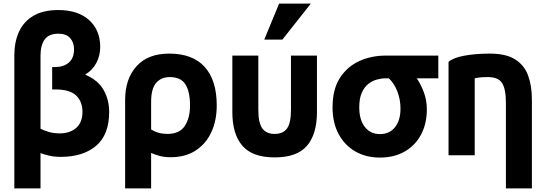

<svg xmlns="http://www.w3.org/2000/svg" viewBox="-20 -849 3041 1071"><path d="M206 5Q224 12 253 19Q282 26 319 26Q444 26 516.5 -36Q589 -98 589 -225Q589 -292 558 -347Q527 -402 455 -433Q496 -457 517.5 -498Q539 -539 539 -587Q539 -681 477 -737Q415 -793 305 -793Q221 -793 166.5 -761Q112 -729 86 -672Q60 -615 60 -541V202H206ZM206 -539Q206 -596 229 -628.5Q252 -661 306 -661Q350 -661 371.5 -636.5Q393 -612 393 -574Q393 -525 364 -500Q335 -475 288 -475H271V-350H290Q370 -350 405 -316Q440 -282 440 -225Q440 -166 405 -135.5Q370 -105 313 -105Q278 -105 249 -114Q220 -123 206 -131Z M932 28Q1014 28 1071.5 -9.5Q1129 -47 1159 -112Q1189 -177 1189 -261Q1189 -401 1122 -475.5Q1055 -550 924 -550Q805 -550 741.5 -479.5Q678 -409 678 -292V202H823V4Q840 12 867.5 20Q895 28 932 28ZM823 -282Q823 -354 851 -386.5Q879 -419 927 -419Q989 -419 1014.5 -378Q1040 -337 1040 -261Q1040 -190 1010.5 -146Q981 -102 914 -102Q862 -102 823 -127Z M1512 29Q1637 29 1692.5 -36Q1748 -101 1748 -224V-539H1603V-236Q1603 -163 1581 -132.5Q1559 -102 1512 -102Q1466 -102 1443.5 -132.5Q1421 -163 1421 -236V-539H1276V-224Q1276 -101 1332 -36Q1388 29 1512 29ZM1555 -628 1714 -829H1537L1454 -628Z M2361 -239Q2361 -289 2344.5 -333.5Q2328 -378 2305 -412H2425V-539H2133Q2051 -539 1983.5 -508Q1916 -477 1875.5 -413.5Q1835 -350 1835 -250Q1835 -164 1869 -101Q1903 -38 1962.5 -4Q2022 30 2099 30Q2178 30 2237 -3.5Q2296 -37 2328.5 -98Q2361 -159 2361 -239ZM2214 -243Q2214 -178 2183.5 -139.5Q2153 -101 2099 -101Q2047 -101 2015.5 -140.5Q1984 -180 1984 -250Q1984 -300 1998 -331.5Q2012 -363 2034 -380.5Q2056 -398 2081.5 -405Q2107 -412 2130 -412H2149Q2179 -384 2196.5 -339Q2214 -294 2214 -243Z M2482 17H2628V-412Q2640 -415 2656.5 -417Q2673 -419 2702 -419Q2759 -419 2780.5 -386Q2802 -353 2802 -274V202H2947V-293Q2947 -370 2926 -427.5Q2905 -485 2854 -517.5Q2803 -550 2712 -550Q2633 -550 2570.5 -538.5Q2508 -527 2482 -504Z"/></svg>

Font: Repo Bold
Style: Bold
Weight: 700
Designer: Stefan Peev
Foundry: Context Ltd
Version: Version 1.502